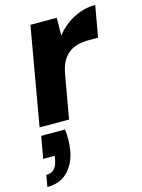

<svg xmlns="http://www.w3.org/2000/svg" viewBox="-139 -581 700 944"><g transform="rotate(-15 211.5 -109.0)"><path d="M21 0 108 -499H242L241 -409Q265 -440 296 -462.5Q327 -485 364 -498Q401 -511 441 -511L413 -352H368Q338 -352 312 -346Q286 -340 265.5 -325Q245 -310 231 -285Q217 -260 210 -222L171 0ZM-18 293 -7 234Q19 234 34 218Q49 202 54 170L57 154H-2L18 42H139Q143 71 142 98Q141 125 137 150Q125 215 86 254Q47 293 -18 293Z"/></g></svg>

Font: DM Sans 20pt Black
Style: Italic
Weight: 900
Italic angle: -10°
Version: Version 4.004;gftools[0.9.30]